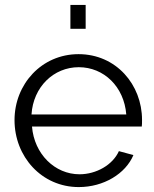

<svg xmlns="http://www.w3.org/2000/svg" viewBox="-20 -750 627 780"><path d="M266 -633H328V-730H266ZM300 10C401 10 490 -44 522 -120L463 -136C438 -80 371 -42 303 -42C203 -42 119 -124 110 -236H556C557 -241 557 -252 557 -263C557 -406 452 -530 299 -530C149 -530 39 -408 39 -262C39 -114 149 10 300 10ZM108 -285C115 -397 198 -477 300 -477C402 -477 484 -398 493 -285Z"/></svg>

Font: FIGSv2-sans-serif
Style: Regular
Weight: 400
Designer: Matt McInerney, Pablo Impallari, Rodrigo Fuenzalida,Mirko Velimirovic
Foundry: Matt McInerney, Pablo Impallari, Rodrigo Fuenzalida
Version: Version 4.021;hotconv 1.0.109;makeotfexe 2.5.65596